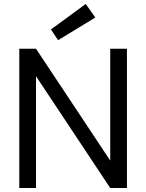

<svg xmlns="http://www.w3.org/2000/svg" viewBox="-20 -945 735 965"><path d="M77 0V-700H161L534 -138V-700H618V0H534L161 -562V0ZM272 -743 236 -797 411 -925 459 -857Z"/></svg>

Font: DM Sans 9pt
Style: Regular
Weight: 400
Designer: Colophon Foundry, Jonny Pinhorn
Foundry: Colophon Foundry
Version: Version 4.004;gftools[0.9.30]